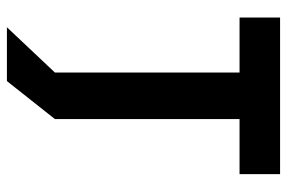

<svg xmlns="http://www.w3.org/2000/svg" viewBox="-152 -512 798 533"><g transform="rotate(90 246.5 -246.0)"><path d="M56.2 133.3 181.9 0V-512.5H29.2V-625H463.9V-512.5H311.1V0L205.6 133.3Z"/></g></svg>

Font: co2trust
Style: Bold
Weight: 700
Designer: Kristian Moeller
Foundry: Dicotype
Version: Version 1.000